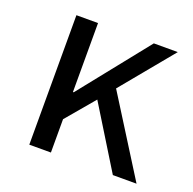

<svg xmlns="http://www.w3.org/2000/svg" viewBox="-94 -581 682 677"><g transform="rotate(20 247.0 -243.0)"><path d="M163.6 -485.8V-227.1H166.5L373 -485.8H462.9L302.2 -291L484.9 0H396L253.4 -231.4L163.6 -125V0H82.5V-485.8Z"/></g></svg>

Font: Varta
Style: Regular
Weight: 400
Designer: Joana Correia, Viktoriya Grabowska, Eben Sorkin
Foundry: Sorkin Type
Version: Version 1.003; ttfautohint (v1.3) -l 8 -r 24 -G 200 -x 12 -H